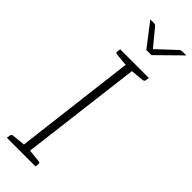

<svg xmlns="http://www.w3.org/2000/svg" viewBox="-301 -933 950 950"><g transform="rotate(45 174.0 -458.0)"><path d="M87 0 173 -706H217L130 0ZM8 0 11 -18Q11 -23 14.5 -26Q18 -29 22 -29L99 -37L100 0ZM118 0 126 -37 202 -29Q206 -29 209 -26Q212 -23 211 -18L209 0ZM186 -706 177 -670 102 -677Q97 -678 94.5 -680.5Q92 -683 93 -688L95 -706ZM296 -706 293 -688Q293 -683 289.5 -680.5Q286 -678 282 -677L204 -670V-706ZM348 -916 225 -795H189L96 -916H123Q130 -916 135 -911L209 -821L305 -911Q307 -913 311 -914.5Q315 -916 319 -916Z"/></g></svg>

Font: Aleo ExtraLight
Style: Italic
Weight: 250
Italic angle: -7°
Designer: Alessio Laiso
Foundry: Alessio Laiso
Version: Version 2.001;gftools[0.9.29]